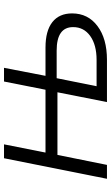

<svg xmlns="http://www.w3.org/2000/svg" viewBox="187 -754 566 981"><g transform="rotate(-90 470.5 -263.0)"><path d="M719 -314Q804 -314 848.5 -279Q893 -244 893 -178Q893 -97 828.5 -48.5Q764 0 656 0H440L490 -253H170L119 0H48L153 -526H224L182 -314H503L545 -526H615L574 -314ZM655 -53Q732 -53 777.5 -85.5Q823 -118 823 -173Q823 -257 703 -257H562L521 -53Z"/></g></svg>

Font: Montserrat
Style: Italic
Weight: 400
Italic angle: -11.3°
Designer: Julieta Ulanovsky
Foundry: Julieta Ulanovsky
Version: Version 9.000; ttfautohint (v1.8.4.7-5d5b)